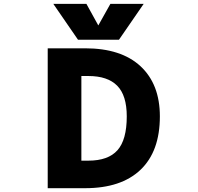

<svg xmlns="http://www.w3.org/2000/svg" viewBox="-20 -986 1040 1008"><path d="M645.5 -375Q645.5 -485.4 595.2 -536.1Q544.9 -586.9 444.3 -586.9H407.2V-142.6H444.3Q547.9 -142.6 596.7 -197.3Q645.5 -252 645.5 -375ZM819.3 -375Q819.3 -191.4 717.8 -94.7Q616.2 2 426.8 2H230.5V-732.4H426.8Q616.2 -732.4 717.8 -638.2Q819.3 -543.9 819.3 -375ZM496.1 -852.5 559.6 -965.8H734.4L604.5 -777.3H389.6L259.8 -965.8H433.6Z"/></svg>

Font: Gen Shin Gothic Monospace Heavy
Style: Bold
Weight: 800
Designer: [Source Han Sans]
Ryoko NISHIZUKA  (kana & ideographs); Paul D. Hunt (Latin, Greek & Cyrillic); Wenlong ZHANG  (bopomofo
Version: Version 1.002.20150607